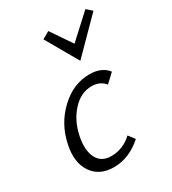

<svg xmlns="http://www.w3.org/2000/svg" viewBox="-170 -779 787 877"><g transform="rotate(-30 223.5 -340.5)"><path d="M281 -493 184 -662 222 -684 297 -574 419 -686 447 -661ZM336 -336Q310 -367 267 -367Q210 -367 165.5 -318.5Q121 -270 106 -197Q92 -127 113.5 -86Q135 -45 186 -45Q249 -45 297 -90L322 -57Q253 5 172 5Q96 5 59 -49.5Q22 -104 41 -192Q61 -288 130.5 -353.5Q200 -419 285 -419Q350 -419 381 -378Z"/></g></svg>

Font: EauTest
Style: Italic
Weight: 400
Italic angle: -12°
Designer: Christian Thalmann (Catharsis Fonts)
Version: Version 0.001;PS 000.001;hotconv 1.0.88;makeotf.lib2.5.64775